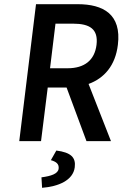

<svg xmlns="http://www.w3.org/2000/svg" viewBox="-20 -674 598 917"><path d="M223 91C248 98 263 109 260 132C257 156 224 167 178 173L181 223C258 217 329 188 337 125C343 78 319 54 249 45ZM245 -561H329C409 -561 450 -535 441 -460C432 -386 383 -348 303 -348H219ZM403 -273C477 -300 531 -360 543 -460C561 -606 473 -654 351 -654H152L72 0H176L208 -256H298L393 0H510Z"/></svg>

Font: Falling Sky
Style: CondObl
Weight: 400
Designer: Paul D. Hunt
Foundry: Adobe Systems Incorporated
Version: Version 1.02